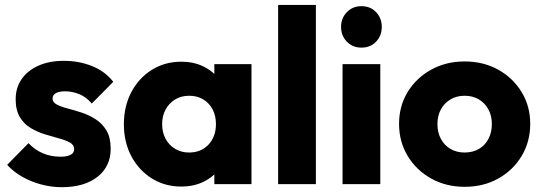

<svg xmlns="http://www.w3.org/2000/svg" viewBox="-20 -746 2191 778"><path d="M230.5 12.5Q187.5 12.5 146 1.2Q104.5 -10 69.2 -30.2Q34 -50.5 9 -78L95.5 -166Q120 -139.5 153 -125.2Q186 -111 225 -111Q252 -111 266.2 -118.8Q280.5 -126.5 280.5 -141Q280.5 -159 263.2 -168.5Q246 -178 219 -185.2Q192 -192.5 162 -201.8Q132 -211 104.8 -227Q77.5 -243 60.5 -271.2Q43.5 -299.5 43.5 -344Q43.5 -390.5 67.5 -425.2Q91.5 -460 135.5 -479.8Q179.5 -499.5 239 -499.5Q300.5 -499.5 353.2 -478.2Q406 -457 439 -414.5L352 -326.5Q329 -353.5 300.5 -364.8Q272 -376 244.5 -376Q218.5 -376 205.8 -368.2Q193 -360.5 193 -347Q193 -331.5 210 -322.5Q227 -313.5 254 -306.5Q281 -299.5 310.8 -289.8Q340.5 -280 367.5 -262.8Q394.5 -245.5 411.5 -217Q428.5 -188.5 428.5 -143Q428.5 -71.5 375 -29.5Q321.5 12.5 230.5 12.5Z M715 10Q648 10 595.2 -23Q542.5 -56 512.2 -113Q482 -170 482 -242.5Q482 -315.5 512.2 -372.8Q542.5 -430 595.2 -463Q648 -496 715 -496Q764 -496 803.5 -477Q843 -458 867.8 -424.5Q892.5 -391 896 -348V-138Q892.5 -95 868 -61.5Q843.5 -28 803.8 -9Q764 10 715 10ZM746 -128Q795 -128 825 -160.2Q855 -192.5 855 -243Q855 -277 841.5 -302.8Q828 -328.5 803.5 -343.2Q779 -358 746.5 -358Q714.5 -358 690 -343.2Q665.5 -328.5 651.2 -302.5Q637 -276.5 637 -243Q637 -209.5 651 -183.5Q665 -157.5 689.8 -142.8Q714.5 -128 746 -128ZM848.5 0V-130.5L871.5 -249L848.5 -366.5V-486H999V0Z M1107 0V-726H1260V0Z M1368 0V-486H1521V0ZM1444.5 -553Q1409 -553 1385.5 -577.2Q1362 -601.5 1362 -637Q1362 -672.5 1385.5 -696.8Q1409 -721 1444.5 -721Q1481 -721 1504 -696.8Q1527 -672.5 1527 -637Q1527 -601.5 1504 -577.2Q1481 -553 1444.5 -553Z M1863 11Q1787.5 11 1727.2 -22.5Q1667 -56 1632 -114Q1597 -172 1597 -244Q1597 -316 1631.8 -373Q1666.5 -430 1726.8 -463.5Q1787 -497 1862.5 -497Q1938.5 -497 1998.5 -463.8Q2058.5 -430.5 2093.5 -373.2Q2128.5 -316 2128.5 -244Q2128.5 -172 2093.8 -114Q2059 -56 1999 -22.5Q1939 11 1863 11ZM1862.5 -128Q1895.5 -128 1920.5 -142.5Q1945.5 -157 1959.2 -183.2Q1973 -209.5 1973 -243.5Q1973 -277.5 1958.8 -303.2Q1944.5 -329 1920 -343.5Q1895.5 -358 1862.5 -358Q1830.5 -358 1805.5 -343.2Q1780.5 -328.5 1766.5 -302.8Q1752.5 -277 1752.5 -243Q1752.5 -209.5 1766.5 -183.2Q1780.5 -157 1805.5 -142.5Q1830.5 -128 1862.5 -128Z"/></svg>

Font: Outfit Thin
Style: Regular
Weight: 100
Designer: Rodrigo Fuenzalida
Foundry: fragTYPE
Version: Version 1.000